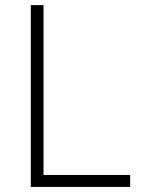

<svg xmlns="http://www.w3.org/2000/svg" viewBox="-20 -734 553 754"><path d="M491.2 0V-46.9H150.9V-713.9H101.1V0Z"/></svg>

Font: Open Sans 300
Style: Regular
Weight: 300
Foundry: Ascender Corporation
Version: Version 1.100;PS 001.100;hotconv 1.0.88;makeotf.lib2.5.64775